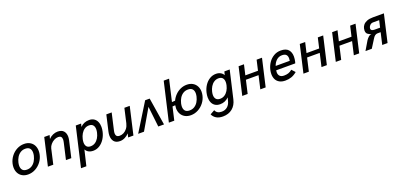

<svg xmlns="http://www.w3.org/2000/svg" viewBox="23 -1843 6707 3211"><g transform="rotate(-20 3377.0 -238.0)"><path d="M28.3 -184.6Q28.3 -217.8 36.1 -251Q51.8 -317.9 94 -373.5Q136.2 -429.2 197 -461.7Q257.8 -494.1 326.2 -494.1Q386.2 -494.1 430.2 -469Q474.1 -443.8 497.1 -399.9Q520 -356 520 -299.8Q520 -266.1 512.2 -232.9Q497.1 -166.5 454.6 -110.8Q412.1 -55.2 351.3 -22.7Q290.5 9.8 222.2 9.8Q161.6 9.8 117.9 -15.4Q74.2 -40.5 51.3 -84.5Q28.3 -128.4 28.3 -184.6ZM415 -251Q421.9 -281.2 421.9 -307.1Q421.9 -355 397.2 -383.3Q372.6 -411.6 318.8 -411.6Q270 -411.6 232.2 -387.5Q194.3 -363.3 169.7 -322.8Q145 -282.2 133.8 -232.9Q127 -202.6 127 -176.8Q127 -129.4 151.6 -101.1Q176.3 -72.8 229.5 -72.8Q278.8 -72.8 316.7 -96.9Q354.5 -121.1 378.9 -161.4Q403.3 -201.7 415 -251Z M686 -487.8H781.2L764.6 -423.3Q798.3 -459.5 840.6 -477.8Q882.8 -496.1 924.8 -496.1Q996.6 -496.1 1030.8 -457Q1064.9 -418 1064.9 -355Q1064.9 -325.7 1057.1 -291.5L990.2 0H895L960.9 -287.6Q968.3 -319.3 968.3 -341.3Q968.3 -407.2 903.3 -407.2Q866.2 -407.2 829.3 -387.5Q792.5 -367.7 765.6 -335.4Q738.8 -303.2 730.5 -268.1L669.4 0H573.7Z M1247.1 -487.8H1342.3L1328.1 -432.6Q1391.6 -498 1485.4 -498Q1536.6 -498 1572 -474.9Q1607.4 -451.7 1625.2 -410.9Q1643.1 -370.1 1643.1 -317.4Q1643.1 -278.8 1633.3 -235.4Q1617.7 -167.5 1581.5 -111.6Q1545.4 -55.7 1493.4 -22.9Q1441.4 9.8 1380.4 9.8Q1332 9.8 1297.6 -9.3Q1263.2 -28.3 1246.1 -62.5L1180.2 213.9H1085ZM1540 -252.4Q1547.4 -283.2 1547.4 -310.5Q1547.4 -357.9 1524.4 -385.7Q1501.5 -413.6 1453.6 -413.6Q1409.2 -413.6 1373.5 -389.6Q1337.9 -365.7 1314 -325.2Q1290 -284.7 1278.8 -234.9Q1271.5 -204.1 1271.5 -176.3Q1271.5 -129.9 1293.9 -102.8Q1316.4 -75.7 1363.8 -75.7Q1408.7 -75.7 1444.6 -99.1Q1480.5 -122.6 1504.6 -162.6Q1528.8 -202.6 1540 -252.4Z M1717.3 -135.3Q1717.3 -168 1725.6 -204.1L1791 -487.8H1886.2L1819.8 -196.8Q1812 -163.1 1812 -142.6Q1812 -110.8 1828.1 -93Q1844.2 -75.2 1881.3 -75.2Q1918 -75.2 1953.1 -93.3Q1988.3 -111.3 2015.4 -147.2Q2042.5 -183.1 2054.2 -233.9L2112.3 -487.8H2207.5L2095.7 0H2002.4L2017.6 -66.9Q1988.3 -32.7 1944.8 -10.7Q1901.4 11.2 1856 11.2Q1785.2 11.2 1751.2 -29.1Q1717.3 -69.3 1717.3 -135.3Z M2180.2 0 2481.9 -487.8H2562.5L2640.1 0H2538.1L2496.6 -365.2L2283.7 0Z M2920.9 -184.1Q2920.9 -209 2926.3 -237.3L2876.5 -233.4L2822.8 0H2726.6L2885.7 -689.9H2981.4L2892.6 -305.7L2949.7 -309.6Q2975.1 -363.8 3016.6 -405.5Q3058.1 -447.3 3111.1 -470.7Q3164.1 -494.1 3221.7 -494.1Q3282.2 -494.1 3326.4 -469Q3370.6 -443.8 3394 -399.4Q3417.5 -355 3417.5 -298.8Q3417.5 -266.1 3409.7 -232.9Q3394.5 -166.5 3351.6 -110.8Q3308.6 -55.2 3247.3 -22.7Q3186 9.8 3117.7 9.8Q3057.1 9.8 3012.7 -15.4Q2968.3 -40.5 2944.6 -84.7Q2920.9 -128.9 2920.9 -184.1ZM3310.5 -251Q3317.4 -281.2 3317.4 -307.1Q3317.4 -355 3292.7 -383.3Q3268.1 -411.6 3214.4 -411.6Q3165 -411.6 3127.2 -387.5Q3089.4 -363.3 3064.9 -323Q3040.5 -282.7 3028.8 -232.9Q3022 -202.6 3022 -176.8Q3022 -128.9 3046.6 -100.8Q3071.3 -72.8 3125 -72.8Q3173.8 -72.8 3211.7 -96.7Q3249.5 -120.6 3274.2 -160.9Q3298.8 -201.2 3310.5 -251Z M3614.3 212.9Q3543.9 212.9 3498 185.3Q3452.1 157.7 3429.7 108.9L3510.3 63.5Q3521.5 95.7 3550 113Q3578.6 130.4 3622.1 130.4Q3682.6 130.4 3724.1 94.5Q3765.6 58.6 3780.3 -3.9L3794.9 -61Q3763.7 -28.8 3724.4 -12.2Q3685.1 4.4 3641.1 4.4Q3588.4 4.4 3552.2 -18.6Q3516.1 -41.5 3498.3 -82Q3480.5 -122.6 3480.5 -174.8Q3480.5 -212.4 3490.2 -255.9Q3505.4 -322.3 3541 -377.4Q3576.7 -432.6 3628.9 -465.3Q3681.2 -498 3743.7 -498Q3789.1 -498 3824 -479Q3858.9 -460 3876 -426.3L3891.6 -487.8H3986.8L3873 3.9Q3850.1 103 3782.7 158Q3715.3 212.9 3614.3 212.9ZM3846.2 -255.9Q3853 -286.1 3853 -311.5Q3853 -357.9 3830.3 -385.5Q3807.6 -413.1 3759.3 -413.1Q3714.4 -413.1 3678 -389.2Q3641.6 -365.2 3617.7 -325.4Q3593.8 -285.6 3583 -237.8Q3575.7 -205.1 3575.7 -182.1Q3575.7 -136.2 3599.1 -108.9Q3622.6 -81.5 3670.9 -81.5Q3716.3 -81.5 3752 -105Q3787.6 -128.4 3811.3 -167.7Q3835 -207 3846.2 -255.9Z M4032.7 0 4145 -487.8H4240.7L4198.7 -305.7H4423.8L4465.8 -487.8H4561.5L4449.2 0H4354L4407.7 -233.4H4182.6L4128.9 0Z M4614.3 -175.8Q4614.3 -211.9 4623 -250Q4637.7 -314.9 4674.8 -370.6Q4711.9 -426.3 4768.6 -460.2Q4825.2 -494.1 4895 -494.1Q4987.3 -494.1 5028.8 -447.5Q5070.3 -400.9 5070.3 -323.7Q5070.3 -280.8 5058.6 -231Q5056.2 -221.2 5051.3 -208.5H4712.4Q4709 -191.4 4709 -174.3Q4709 -130.9 4733.9 -105.7Q4758.8 -80.6 4807.6 -80.6Q4852.5 -80.6 4886.2 -92Q4919.9 -103.5 4952.6 -131.3L5008.8 -70.3Q4959.5 -28.8 4909.7 -11.5Q4859.9 5.9 4800.8 5.9Q4738.8 5.9 4696.8 -17.6Q4654.8 -41 4634.5 -81.8Q4614.3 -122.6 4614.3 -175.8ZM4980 -280.3Q4983.9 -300.3 4983.9 -322.3Q4983.9 -367.2 4960.7 -389.9Q4937.5 -412.6 4888.2 -412.6Q4831.1 -412.6 4789.8 -375.2Q4748.5 -337.9 4729.5 -280.3Z M5121.6 0 5233.9 -487.8H5329.6L5287.6 -305.7H5512.7L5554.7 -487.8H5650.4L5538.1 0H5442.9L5496.6 -233.4H5271.5L5217.8 0Z M5697.3 0 5809.6 -487.8H5905.3L5863.3 -305.7H6088.4L6130.4 -487.8H6226.1L6113.8 0H6018.6L6072.3 -233.4H5847.2L5793.5 0Z M6319.8 -159.2Q6339.8 -189 6365 -211.2Q6390.1 -233.4 6416.5 -234.4Q6376.5 -243.7 6352.1 -264.9Q6327.6 -286.1 6327.6 -328.6Q6327.6 -346.7 6332.5 -366.7Q6339.8 -397.9 6361.8 -425Q6383.8 -452.1 6426.8 -470Q6469.7 -487.8 6535.2 -487.8H6731L6618.7 0H6523.9L6572.3 -210.4H6517.1Q6465.8 -210.4 6428.7 -144L6337.9 0H6225.6ZM6589.4 -284.7 6617.7 -407.7H6510.7Q6479 -407.7 6457 -388.4Q6435.1 -369.1 6428.7 -341.3Q6426.8 -333.5 6426.8 -324.7Q6426.8 -284.7 6491.7 -284.7Z"/></g></svg>

Font: Acari Sans Medium
Style: Italic
Weight: 500
Italic angle: -13°
Designer: Alfredo Marco Pradil and Stefan Peev
Foundry: Hanken Design Co.
Version: Version 1.045